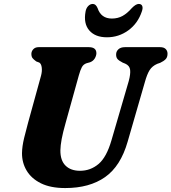

<svg xmlns="http://www.w3.org/2000/svg" viewBox="-20 -939 869 973"><path d="M545 -228.5 632.5 -528.5Q642 -563.5 639.5 -585Q637 -606.5 614.5 -616.5L602 -621.5Q582.5 -631.5 575.2 -640.2Q568 -649 568.5 -663.5Q568.5 -678.5 580 -689.2Q591.5 -700 613.5 -700H791.5Q810.5 -700 819.8 -690.5Q829 -681 829 -667Q829 -648.5 819.2 -638.8Q809.5 -629 791.5 -620.5L777 -615.5Q751.5 -604.5 738.2 -583.5Q725 -562.5 714 -522.5L627 -221.5Q591.5 -97 512.5 -41.5Q433.5 14 310.5 14Q236 14 187.2 -10.2Q138.5 -34.5 114.8 -74.8Q91 -115 91.5 -163.5Q92 -197 102.2 -239.5Q112.5 -282 122 -316L188 -555.5Q194 -578 191.5 -597Q189 -616 179 -622L164 -627.5Q150 -637.5 144.5 -645Q139 -652.5 139 -666.5Q139.5 -680 149.2 -690Q159 -700 175.5 -700H430Q468.5 -700 468.5 -669Q468 -655.5 460 -642.5Q452 -629.5 436.5 -623.5L418.5 -618.5Q402.5 -613 394.8 -598.5Q387 -584 379.5 -557L312.5 -316Q298.5 -266.5 292.5 -234.2Q286.5 -202 286 -177.5Q285.5 -126 312 -99.8Q338.5 -73.5 385.5 -73.5Q438.5 -73.5 479.2 -107.8Q520 -142 545 -228.5ZM547 -845Q577 -845 601 -858.2Q625 -871.5 648 -898Q668.5 -919 683 -919Q697 -919 701 -908.2Q705 -897.5 698.5 -880Q678 -819.5 629.8 -784.8Q581.5 -750 522 -750Q462.5 -750 432.5 -784.8Q402.5 -819.5 413.5 -880Q416.5 -897.5 426.8 -908.2Q437 -919 450.5 -919Q465.5 -919 474.5 -898Q492 -845 547 -845Z"/></svg>

Font: Fraunces 9pt Soft
Style: Bold Italic
Weight: 700
Italic angle: -16°
Version: Version 1.000;[b76b70a41]